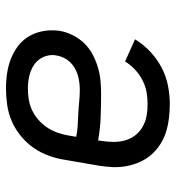

<svg xmlns="http://www.w3.org/2000/svg" viewBox="7 -585 586 640"><g transform="rotate(-90 300.0 -265.0)"><path d="M273 8Q249 8 225 5Q201 2 179 -5Q157 -12 138 -24.5Q119 -37 104.5 -53.5Q90 -70 80.5 -91Q71 -112 66.5 -135Q62 -158 63 -182Q64 -206 68 -230L87 -340Q91 -367 100.5 -394Q110 -421 126.5 -445Q143 -469 166 -488Q189 -507 215.5 -518.5Q242 -530 270 -534Q298 -538 325 -538Q352 -538 378 -534Q404 -530 427 -520.5Q450 -511 469.5 -495.5Q489 -480 501 -458Q513 -436 517 -410Q521 -384 517 -358Q513 -336 502.5 -315Q492 -294 475.5 -277Q459 -260 438 -249Q417 -238 395 -231.5Q373 -225 351 -223Q329 -221 307 -221Q268 -221 229 -222.5Q190 -224 152 -231L150 -218Q147 -198 147 -178Q147 -158 152.5 -139.5Q158 -121 169.5 -106.5Q181 -92 197.5 -82.5Q214 -73 233.5 -69.5Q253 -66 273 -66Q293 -66 313 -69.5Q333 -73 352.5 -83Q372 -93 388 -108Q404 -123 415 -141L489 -108Q472 -80 447.5 -57Q423 -34 394 -19Q365 -4 334 2Q303 8 273 8ZM320 -292Q332 -292 344.5 -293.5Q357 -295 369 -298.5Q381 -302 392.5 -308.5Q404 -315 413 -324.5Q422 -334 427.5 -345.5Q433 -357 435 -369Q438 -383 435 -397.5Q432 -412 424.5 -423.5Q417 -435 406 -443Q395 -451 381.5 -456Q368 -461 353.5 -463Q339 -465 325 -465Q307 -465 288 -462Q269 -459 251.5 -450.5Q234 -442 219 -428.5Q204 -415 193.5 -398.5Q183 -382 177 -364Q171 -346 168 -328L164 -304Q183 -300 202.5 -299Q222 -298 242 -297Q262 -296 281.5 -294Q301 -292 320 -292Z"/></g></svg>

Font: Iosevka Curly Slab Extended
Style: Italic
Weight: 400
Width: 7
Italic angle: -9°
Monospace: yes
Designer: Belleve Invis
Foundry: Belleve Invis
Version: Version 11.1.0; ttfautohint (v1.8.3)